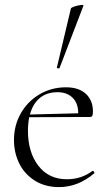

<svg xmlns="http://www.w3.org/2000/svg" viewBox="-20 -751 445 783"><path d="M358 -54Q361 -54 363.5 -50.5Q366 -47 364 -44Q298 12 221 12Q163 12 121 -15Q79 -42 58 -85.5Q37 -129 37 -180Q37 -240 65 -289Q93 -338 141.5 -366.5Q190 -395 249 -395Q301 -395 330 -368.5Q359 -342 359 -296Q359 -284 356.5 -279Q354 -274 347 -274L99 -273Q94 -245 94 -218Q94 -130 136.5 -75Q179 -20 253 -20Q312 -20 357 -54ZM102 -284 299 -289Q299 -330 276 -352.5Q253 -375 215 -375Q171 -375 142.5 -351.5Q114 -328 102 -284ZM219 -472Q216 -472 213.5 -473.5Q211 -475 212 -476L269 -716Q270 -720 283.5 -724.5Q297 -729 309.5 -730.5Q322 -732 320 -727L223 -474Q223 -472 219 -472Z"/></svg>

Font: Cormorant Infant Light
Style: Regular
Weight: 300
Designer: Christian Thalmann (Catharsis Fonts)
Version: Version 3.000